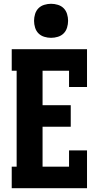

<svg xmlns="http://www.w3.org/2000/svg" viewBox="-20 -995 540 1015"><path d="M42 0V-114H68V-621H42V-735H440V-535H345V-621H205V-439H354V-325H205V-114H345V-200H440V0ZM250 -795Q232 -795 214 -800.5Q196 -806 183.5 -818.5Q171 -831 165.5 -849Q160 -867 160 -885Q160 -903 165.5 -921Q171 -939 183.5 -951.5Q196 -964 214 -969.5Q232 -975 250 -975Q268 -975 286 -969.5Q304 -964 316.5 -951.5Q329 -939 334.5 -921Q340 -903 340 -885Q340 -867 334.5 -849Q329 -831 316.5 -818.5Q304 -806 286 -800.5Q268 -795 250 -795Z"/></svg>

Font: Iosevka Curly Slab Heavy
Style: Regular
Weight: 900
Monospace: yes
Designer: Belleve Invis
Foundry: Belleve Invis
Version: Version 22.1.2; ttfautohint (v1.8.4)